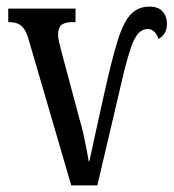

<svg xmlns="http://www.w3.org/2000/svg" viewBox="-20 -562 526 582"><path d="M68 -438Q62 -461 53.5 -473.5Q45 -486 33.5 -490.5Q22 -495 5 -495V-536H209V-495H199Q177 -495 166.5 -486.5Q156 -478 156 -455Q156 -447 159.5 -433Q163 -419 167 -403L221 -201Q228 -178 233 -155Q238 -132 242 -111.5Q246 -91 249 -73H251Q257 -102 264.5 -136Q272 -170 280.5 -208.5Q289 -247 298 -287.5Q307 -328 317 -368Q327 -408 337 -440Q347 -472 359.5 -495Q372 -518 390 -530Q408 -542 433 -542Q460 -542 473 -527Q486 -512 486 -490Q486 -472 478.5 -460.5Q471 -449 460 -444Q456 -458 447.5 -466Q439 -474 428 -474Q411 -474 399 -460.5Q387 -447 377.5 -419.5Q368 -392 357 -349L275 0H196Z"/></svg>

Font: Noto Serif ExtraCondensed
Style: Regular
Weight: 400
Width: 2
Designer: Monotype Design Team
Foundry: Monotype Imaging Inc.
Version: Version 2.013